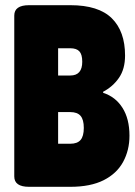

<svg xmlns="http://www.w3.org/2000/svg" viewBox="-20 -720 519 740"><path d="M92 0Q35 0 35 -40V-660Q35 -700 92 -700H251Q360 -700 411 -649.5Q462 -599 462 -506Q462 -454 438.5 -420Q415 -386 377 -366L378 -362Q425 -347 452 -304.5Q479 -262 479 -197Q479 -141 454.5 -96Q430 -51 379.5 -25.5Q329 0 251 0ZM204 -429H251Q297 -429 297 -482Q297 -510 286 -522Q275 -534 251 -534H204ZM204 -166H251Q278 -166 290.5 -180.5Q303 -195 303 -227Q303 -259 290.5 -273.5Q278 -288 251 -288H204Z"/></svg>

Font: Asap Condensed Black
Style: Regular
Weight: 900
Width: 3
Designer: Pablo Cosgaya
Foundry: Omnibus-Type
Version: Version 3.001; ttfautohint (v1.8.4.7-5d5b)